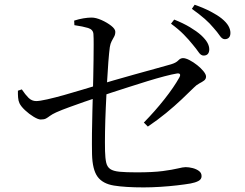

<svg xmlns="http://www.w3.org/2000/svg" viewBox="-20 -811 1040 814"><path d="M843.2 -575.4Q831.7 -575.4 822 -589.7Q812.3 -604 796.6 -622.6Q781.2 -642 759.2 -664.5Q737.3 -686.9 705 -710.5L718.5 -728Q757 -712.7 785.4 -695.6Q813.8 -678.6 832.5 -661.9Q851.5 -644.1 859.3 -629.8Q867.2 -615.6 867.2 -601.6Q867.2 -589.3 861.1 -582.3Q855.1 -575.4 843.2 -575.4ZM589.1 -16.5Q511.1 -16.5 463.1 -24.3Q415.2 -32.1 393.5 -62Q371.8 -91.9 370.2 -157.1Q369.4 -197.1 369.9 -245.4Q370.4 -293.7 371.7 -339.6Q373 -385.5 373.8 -417.8Q374.5 -450 375.4 -486.1Q376.3 -522.1 376.6 -557.2Q376.9 -592.2 377.1 -620.9Q377.3 -649.7 376.1 -666.5Q374.9 -685.8 353.4 -692.4Q331.9 -699 295.4 -704.3L294.4 -723.6Q314.4 -730.1 333.7 -733.3Q353.1 -736.5 368.3 -736.5Q386.5 -736.5 410.3 -726Q434 -715.4 451.5 -701.7Q468.9 -688 468.9 -676.2Q468.9 -664.7 464 -655.9Q459.1 -647.2 453.6 -636.9Q448 -626.5 445.6 -611.4Q442.6 -589.5 439.4 -548.9Q436.2 -508.3 433.5 -457.8Q430.8 -407.3 428.5 -354.2Q426.1 -301.2 425.3 -253.5Q424.5 -205.8 425.3 -170.8Q426.1 -140.1 430.2 -121.8Q434.3 -103.5 447.2 -94.5Q460 -85.5 486.8 -82.9Q513.6 -80.3 559.2 -80.3Q628.5 -80.3 670.1 -85.8Q711.7 -91.4 734.1 -96.9Q756.4 -102.4 767.3 -102.4Q780.9 -102.4 796.7 -98.4Q812.4 -94.4 823.5 -86.2Q834.6 -78 834.6 -64.3Q834.6 -50.8 821.3 -43.8Q807.9 -36.7 787.9 -33.1Q765.5 -29.2 731.3 -25.2Q697.2 -21.2 660 -18.9Q622.8 -16.5 589.1 -16.5ZM589.8 -291.4Q637.4 -339.9 677.4 -390.7Q717.4 -441.5 740 -482Q745.6 -491.8 742.7 -496.5Q739.8 -501.2 728.8 -499.2Q710.2 -496.2 677.3 -487.6Q644.5 -479 605.4 -467Q566.2 -455 526.1 -442Q485.9 -429 451.1 -417.8Q416.3 -406.6 393.7 -398.4Q368.9 -390.4 337.3 -379.3Q305.6 -368.2 274.2 -356.8Q242.7 -345.5 218.4 -334.7Q200.9 -326.6 191.7 -319.7Q182.6 -312.7 174.8 -308.5Q167 -304.3 152.7 -304.3Q142 -304.3 122.7 -315.9Q103.4 -327.6 86.3 -343.6Q69.2 -359.6 62.6 -373.3Q57.7 -383.6 56.7 -397.9Q55.6 -412.1 56 -426.5L72.5 -432Q87.2 -409.9 101 -396.2Q114.9 -382.5 133.4 -382.5Q147.8 -382.5 180.4 -389.8Q213.1 -397.2 252.8 -408.4Q292.6 -419.6 329.4 -430.8Q366.2 -442 389.2 -448.8Q418.4 -457.6 461 -470Q503.6 -482.4 549.8 -495.2Q596.1 -508.1 637.3 -519.4Q678.6 -530.7 704.9 -538.3Q726.4 -544.7 735.7 -554.7Q744.9 -564.6 755.8 -564.6Q767.3 -564.6 783.7 -556Q800.1 -547.5 816.1 -534.8Q832 -522.1 842.8 -508.8Q853.5 -495.6 853.5 -486.2Q853.5 -475.9 845.3 -469.6Q837 -463.4 825 -457.3Q813 -451.1 801.7 -439.4Q781 -418.9 750.6 -390.1Q720.2 -361.3 683.7 -331.4Q647.3 -301.6 606.8 -274.4ZM933.1 -644.9Q921.8 -644.9 911.7 -659.8Q901.6 -674.7 885.3 -692.9Q869.3 -712.3 848.4 -730.7Q827.6 -749 793.5 -773.6L805.2 -790.9Q844.7 -777 873.2 -762Q901.7 -747.1 919.7 -732.7Q939.5 -716.5 948.2 -701.4Q956.9 -686.3 956.9 -671.4Q956.9 -658.2 950.4 -651.5Q944 -644.9 933.1 -644.9Z"/></svg>

Font: Noto Serif HK ExtraLight
Style: Regular
Weight: 200
Designer: Ryoko NISHIZUKA 西塚涼子 (kana & ideographs); Frank Grießhammer (Latin, Greek & Cyrillic); Wenlong ZHANG 张文龙 (bopomofo); San
Foundry: Adobe
Version: Version 2.002-H1;hotconv 1.1.0;makeotfexe 2.6.0